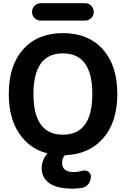

<svg xmlns="http://www.w3.org/2000/svg" viewBox="-20 -968 773 1185"><path d="M368.2 -638.7Q186.5 -638.7 186.5 -387.7Q186.5 -136.7 368.2 -136.7Q549.8 -136.7 549.8 -387.7Q549.8 -638.7 368.2 -638.7ZM231.4 -840.8Q209 -840.8 193.4 -856.4Q177.7 -872.1 177.7 -894.5Q177.7 -917 193.4 -932.6Q209 -948.2 231.4 -948.2H504.9Q527.3 -948.2 543 -932.6Q558.6 -917 558.6 -894.5Q558.6 -872.1 543 -856.4Q527.3 -840.8 504.9 -840.8ZM425.8 196.3Q334 196.3 285.6 163.1Q237.3 129.9 237.3 70.3Q237.3 21.5 268.6 -15.6Q273.4 -21.5 266.6 -23.4Q163.1 -49.8 99.6 -142.6Q34.2 -237.3 34.2 -387.7Q34.2 -564.5 123.5 -664.1Q212.9 -763.7 368.7 -763.7Q524.4 -763.7 614.3 -664.1Q704.1 -564.5 704.1 -387.7Q704.1 -214.8 617.2 -115.2Q532.2 -17.6 389.6 -10.7Q380.9 -10.7 377 -5.9Q363.3 11.7 363.3 37.1Q363.3 93.8 434.6 93.8Q460.9 93.8 489.3 85.9Q496.1 84 502 84Q513.7 84 524.4 90.8Q541 101.6 541 121.1Q541 146.5 526.4 166.5Q511.7 186.5 487.3 191.4Q457 196.3 425.8 196.3Z"/></svg>

Font: Gen Jyuu Gothic P Bold
Style: Bold
Weight: 700
Designer: [Source Han Sans]
Ryoko NISHIZUKA  (kana & ideographs); Paul D. Hunt (Latin, Greek & Cyrillic); Wenlong ZHANG  (bopomofo
Version: Version 1.002.20150607